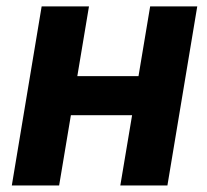

<svg xmlns="http://www.w3.org/2000/svg" viewBox="-20 -565 632 585"><path d="M490.1 0H346.6L382.5 -214.1H196L160.2 0H16L106.9 -545.5H251.1L215.6 -333.1H402L437.5 -545.5H581Z"/></svg>

Font: Linik Sans
Style: Bold Italic
Weight: 700
Italic angle: 9°
Designer: Fonts by Rasmus Andersson / Changes by Cristiano Sobral with parts from Marc Monis
Foundry: rsms
Version: Version 3.020; ttfautohint (v1.6)